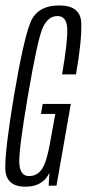

<svg xmlns="http://www.w3.org/2000/svg" viewBox="-25 -700 327 724"><path d="M71 4Q136.5 4 161.5 -48.5L158.5 0H188L242 -308H136L129.5 -270.5H183.5L163 -157.5Q150 -85 131.8 -60.5Q113.5 -36 84.5 -36Q50 -36 47.8 -85.8Q45.5 -135.5 80 -337.5Q116.5 -552.5 136.5 -596Q156.5 -639.5 191.5 -639.5Q226 -639.5 228.5 -593Q231 -546.5 209 -419.5H261.5Q283.5 -545 281.5 -612.2Q279.5 -679.5 198.5 -679.5Q115.5 -679.5 89.5 -614.8Q63.5 -550 28 -340.5Q-6.5 -133.5 -5 -64.8Q-3.5 4 71 4Z"/></svg>

Font: Anybody ExtraCondensed Light
Style: Italic
Weight: 300
Width: 2
Italic angle: -10°
Version: Version 1.113;gftools[0.9.25]